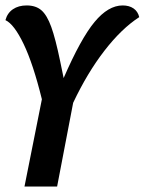

<svg xmlns="http://www.w3.org/2000/svg" viewBox="-25 -686 532 706"><path d="M426 -666Q450 -666 466 -655Q482 -644 487 -623Q422 -581 359 -499.5Q296 -418 244 -308L185 0H65L129 -321Q97 -451 62 -524Q27 -597 -5 -612Q2 -638 22.5 -652Q43 -666 73 -666Q107 -666 127.5 -648Q148 -630 163.5 -587Q179 -544 196 -462L209 -399Q272 -544 322.5 -605Q373 -666 426 -666Z"/></svg>

Font: Sansita
Style: Italic
Weight: 400
Italic angle: -11°
Designer: Pablo Cosgaya
Foundry: Omnibus-Type
Version: Version 1.006